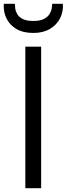

<svg xmlns="http://www.w3.org/2000/svg" viewBox="-25 -988 351 1008"><path d="M108 0V-743H191V0ZM150 -815Q96 -815 60.5 -836.2Q25 -857.5 8.5 -892.2Q-8 -927 -5 -968H53Q53 -958.5 55 -943.5Q57 -928.5 65.8 -913.5Q74.5 -898.5 94.5 -888.2Q114.5 -878 150 -878Q185.5 -878 205.5 -888.5Q225.5 -899 234.8 -914Q244 -929 246.5 -944Q249 -959 249 -968H305Q308 -927 290.5 -892.2Q273 -857.5 237.2 -836.2Q201.5 -815 150 -815Z"/></svg>

Font: Merriweather Sans Light
Style: Regular
Weight: 300
Designer: Eben Sorkin
Foundry: Eben Sorkin
Version: Version 2.001; ttfautohint (v1.8.3)